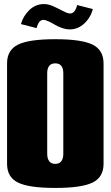

<svg xmlns="http://www.w3.org/2000/svg" viewBox="-20 -925 550 955"><path d="M162.1 -785.2 84 -805.2Q95.2 -845.2 126 -875Q156.7 -904.8 199.2 -904.8Q221.2 -904.8 246.8 -893.1Q272.5 -881.3 294.4 -869.6Q316.4 -857.9 329.1 -857.9Q353 -857.9 363.8 -899.9L441.9 -879.9Q430.7 -837.4 399.2 -808.1Q367.7 -778.8 327.1 -778.8Q308.1 -778.8 287.4 -786.1Q266.6 -793.5 252 -802.5Q237.3 -811.5 221.4 -818.8Q205.6 -826.2 195.8 -826.2Q172.4 -826.2 162.1 -785.2ZM495.1 -609.9V-109.9Q495.1 -43.9 440.7 -17.1Q386.2 9.8 254.9 9.8Q123.5 9.8 69.3 -17.1Q15.1 -43.9 15.1 -109.9V-609.9Q15.1 -675.8 69.3 -702.9Q123.5 -730 254.9 -730Q386.2 -730 440.7 -702.9Q495.1 -675.8 495.1 -609.9ZM214.8 -560.1V-160.2Q214.8 -135.7 225.1 -122.8Q235.4 -109.9 254.9 -109.9Q274.4 -109.9 284.7 -122.8Q294.9 -135.7 294.9 -160.2V-560.1Q294.9 -609.9 254.9 -609.9Q214.8 -609.9 214.8 -560.1Z"/></svg>

Font: Mikodacs
Style: Regular
Weight: 400
Designer: gluk (gluksza@wp.pl)
Foundry: gluk (gluksza@wp.pl)
Version: Version 0.28